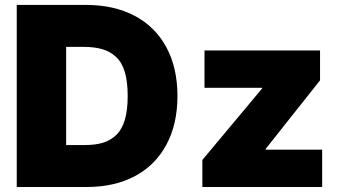

<svg xmlns="http://www.w3.org/2000/svg" viewBox="-20 -747 1365 767"><path d="M326.7 0H46.9V-727.3H323.9Q435.4 -727.3 517.8 -683.9Q600.1 -640.6 644.5 -558.4Q688.9 -476.2 688.9 -363.6Q688.9 -251.1 644.7 -168.9Q600.5 -86.6 518.8 -43.3Q437.1 0 326.7 0ZM788.4 0V-108L1027 -393.5V-396.3H796.9V-545.5H1258.5V-426.1L1041.2 -152V-149.1H1267V0ZM244.3 -167.6H319.6Q361.9 -167.6 392 -177Q422.2 -186.4 445 -208.5Q467.7 -230.5 478.9 -269Q490.1 -307.5 490.1 -363.6Q490.1 -419.7 478.9 -458.3Q467.7 -496.8 444.4 -518.8Q421.2 -540.8 389.7 -550.2Q358.3 -559.7 313.9 -559.7H244.3Z"/></svg>

Font: Karasuma Gothic
Style: Black
Weight: 900
Designer: Rasmus Andersson / Ryoko Nishizuka
Foundry: Genbu
Version: Version 1.00